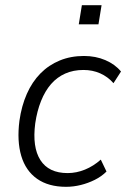

<svg xmlns="http://www.w3.org/2000/svg" viewBox="-20 -713 487 741"><path d="M235 8Q167 8 123 -23Q79 -54 62 -111.5Q45 -169 55 -247Q63 -304 83.5 -350.5Q104 -397 136 -429.5Q168 -462 210.5 -479.5Q253 -497 304 -497Q349 -497 386.5 -481Q424 -465 447 -437L418 -392Q396 -417 366.5 -430Q337 -443 302 -443Q263 -443 231.5 -429Q200 -415 177 -388.5Q154 -362 138.5 -323.5Q123 -285 116 -237Q104 -145 136 -95Q168 -45 241 -45Q275 -45 308 -58.5Q341 -72 369 -97L391 -51Q372 -32 346 -19Q320 -6 291.5 1Q263 8 235 8ZM284 -619 296 -693H372L360 -619Z"/></svg>

Font: Nunito Sans 10pt SemiCondensed Light
Style: Italic
Weight: 300
Width: 4
Italic angle: -9°
Designer: Vernon Adams
Foundry: Vernon Adams
Version: Version 3.101;gftools[0.9.27]